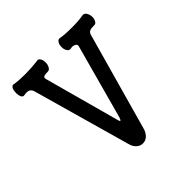

<svg xmlns="http://www.w3.org/2000/svg" viewBox="-189 -882 1061 1061"><g transform="rotate(-45 341.5 -351.0)"><path d="M119.1 -612.3 281.2 -37.1Q287.1 -11.7 304.7 3.9Q320.3 17.6 340.8 17.6Q360.4 17.6 376 3.9Q393.6 -11.7 400.4 -37.1L561.5 -612.3Q566.4 -627 578.1 -630.9Q587.9 -634.8 611.3 -634.8Q624 -633.8 630.9 -648.4Q637.7 -661.1 636.7 -679.7Q634.8 -698.2 626 -710Q616.2 -722.7 599.6 -718.8Q569.3 -712.9 513.7 -712.9Q458 -712.9 427.7 -718.8Q414.1 -721.7 406.2 -708Q398.4 -696.3 398.4 -676.8Q398.4 -658.2 406.2 -646.5Q414.1 -632.8 427.7 -634.8Q445.3 -639.6 458 -632.8Q472.7 -627 468.8 -612.3L349.6 -175.8Q343.8 -159.2 339.8 -159.2Q335.9 -159.2 332 -175.8L212.9 -612.3Q208 -627 219.7 -631.8Q227.5 -634.8 247.1 -634.8Q260.7 -633.8 268.6 -648.4Q276.4 -661.1 276.4 -679.7Q276.4 -699.2 268.6 -710Q260.7 -723.6 247.1 -718.8Q195.3 -712.9 147.5 -712.9Q100.6 -712.9 66.4 -718.8Q54.7 -721.7 46.9 -707Q41 -694.3 41 -674.8Q41 -656.2 46.9 -644.5Q54.7 -630.9 66.4 -634.8Q87.9 -638.7 100.6 -633.8Q113.3 -627.9 119.1 -612.3Z"/></g></svg>

Font: Gungsuh
Style: Regular
Weight: 400
Version: Version 2.21